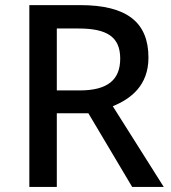

<svg xmlns="http://www.w3.org/2000/svg" viewBox="-20 -734 673 754"><path d="M95.2 -713.9V0H203.1V-289.1H327.1L499 0H623L422.9 -316.9C492.7 -345.2 563 -397.5 563 -507.8C563 -646.5 478 -713.9 294.9 -713.9ZM288.1 -622.1C399.9 -622.1 452.1 -589.4 452.1 -503.9C452.1 -421.4 403.8 -378.9 293 -378.9H203.1V-622.1Z"/></svg>

Font: Noto Reveo Sans
Style: Regular
Weight: 500
Designer: Monotype Design Team
Foundry: Monotype Imaging Inc.
Version: Version 2.007